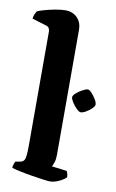

<svg xmlns="http://www.w3.org/2000/svg" viewBox="-90 -848 541 897"><g transform="rotate(10 180.5 -400.0)"><path d="M214 0Q204 0 178.5 -3.5Q153 -7 122.5 -12Q92 -17 66.5 -22.5Q41 -28 29 -32Q29 -40 32 -49Q35 -58 38 -63L60 -67Q77 -69 82 -85Q87 -101 87 -146V-688Q87 -696 83.5 -703.5Q80 -711 70 -714L1 -735Q3 -749 7.5 -758.5Q12 -768 15 -772Q26 -777 49 -783.5Q72 -790 99 -795Q126 -800 146 -800Q181 -800 202.5 -778Q224 -756 224 -721V-127Q224 -106 219 -91.5Q214 -77 210 -71L282 -62Q284 -58 286.5 -50Q289 -42 289 -33Q283 -26 269.5 -18Q256 -10 241 -5Q226 0 214 0ZM298 -343Q291 -343 278.5 -355Q266 -367 256.5 -382Q247 -397 247 -406Q247 -414 260 -425.5Q273 -437 289 -445.5Q305 -454 313 -454Q321 -454 332.5 -441.5Q344 -429 352.5 -414.5Q361 -400 361 -390Q361 -383 349.5 -371.5Q338 -360 323 -351.5Q308 -343 298 -343Z"/></g></svg>

Font: Texturina Medium 12pt
Style: Bold
Weight: 700
Version: Version 1.002